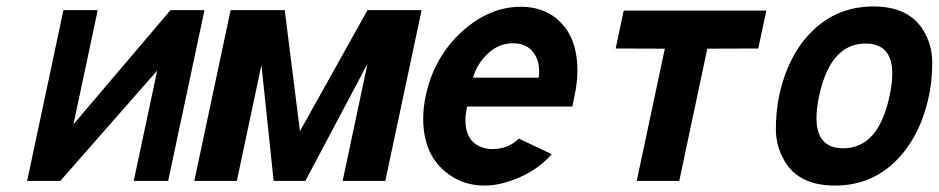

<svg xmlns="http://www.w3.org/2000/svg" viewBox="-20 -557 2890 591"><path d="M175.3 -525.9H280.8L206.1 -174.3L504.9 -525.9H609.4L497.6 0H391.6L463.9 -339.8L165.5 0H63.5Z M578.1 0 689.9 -525.9H856.4L903.3 -153.3L1111.3 -525.9H1277.8L1166 0H1034.7L1111.3 -360.8L919.9 0H822.3L784.7 -356.9L709 0Z M1436 -317.9H1638.2Q1639.6 -328.1 1639.6 -336.9Q1639.6 -369.6 1624 -392.6Q1603 -423.8 1559.3 -423.8Q1515.6 -423.8 1481.9 -392.3Q1448.2 -360.8 1436 -317.9ZM1495.1 -98.1Q1544.4 -98.1 1577.1 -130.4L1678.2 -82.5Q1639.2 -37.6 1580.6 -11.7Q1522 14.2 1471.9 14.2Q1421.9 14.2 1383.3 -6.8Q1282.7 -61 1282.7 -191.9Q1282.7 -226.6 1290.5 -262.2Q1315.4 -379.9 1400.1 -458Q1484.9 -536.1 1583 -536.1Q1647.5 -536.1 1690.9 -501.5Q1757.3 -448.7 1757.3 -340.3Q1757.3 -303.2 1748.5 -262.2L1741.7 -229H1417.5Q1412.6 -203.1 1412.6 -188.5Q1412.6 -120.6 1463.9 -103.5Q1479 -98.1 1495.1 -98.1Z M1899.9 -524.4H2338.9L2314 -407.7L2157.2 -407.2L2070.8 0H1939.9L2026.4 -407.2L1875 -407.7Z M2501.5 -262.2Q2493.2 -222.2 2493.2 -193.8Q2493.2 -100.6 2575.7 -100.6Q2684.1 -100.6 2718.3 -262.2Q2726.6 -301.3 2726.6 -330.1Q2726.6 -422.9 2644 -422.9Q2536.1 -422.9 2501.5 -262.2ZM2378.4 -262.2Q2405.3 -388.7 2481.9 -462.9Q2558.6 -537.1 2668.2 -537.1Q2777.8 -537.1 2822.3 -463.4Q2849.6 -418 2849.6 -364.3Q2849.6 -310.5 2839.4 -262.2Q2812.5 -135.3 2736.3 -60.5Q2660.2 14.2 2550.3 14.2Q2440.4 14.2 2396 -59.6Q2368.2 -105.5 2368.2 -159.7Q2368.2 -213.9 2378.4 -262.2Z"/></svg>

Font: Tuffy
Style: BoldItalic
Weight: 700
Italic angle: -12°
Designer: Thatcher Ulrich, Karoly Barta, Michael Everson
Version: Version 001.271